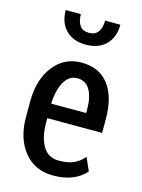

<svg xmlns="http://www.w3.org/2000/svg" viewBox="-116 -825 670 903"><g transform="rotate(15 218.5 -373.5)"><path d="M232.9 9.8Q143.6 9.8 91.3 -54.4Q39.1 -118.7 39.1 -222.7V-299.8Q39.1 -405.3 90.8 -471.7Q142.6 -538.1 225.6 -538.1Q313.5 -538.1 358.9 -477.8Q404.3 -417.5 404.3 -312V-243.7H137.2V-222.7Q137.2 -152.3 162.6 -108.6Q188 -64.9 239.3 -64.9Q286.1 -64.9 314.2 -78.1Q342.3 -91.3 362.8 -115.7L390.6 -52.2Q366.7 -23.4 326.9 -6.8Q287.1 9.8 232.9 9.8ZM225.6 -461.9Q185.5 -461.9 162.6 -420.9Q139.6 -379.9 137.2 -314.5H307.6V-334.5Q307.6 -391.6 287.4 -426.8Q267.1 -461.9 225.6 -461.9ZM355.5 -757.3Q355.5 -696.3 319.8 -660.4Q284.2 -624.5 222.2 -624.5Q160.2 -624.5 124.8 -660.4Q89.4 -696.3 89.4 -757.3H163.1Q163.1 -723.1 177 -702.6Q190.9 -682.1 222.2 -682.1Q252.9 -682.1 267.1 -702.9Q281.2 -723.6 281.2 -757.3Z"/></g></svg>

Font: Franco
Style: Regular
Weight: 400
Designer: Google
Version: Version 1.200311; 2013